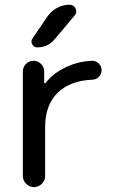

<svg xmlns="http://www.w3.org/2000/svg" viewBox="-20 -800 490 800"><path d="M269.5 -780.3Q287.1 -780.3 294.9 -764.6Q297.9 -757.8 297.9 -752Q297.9 -743.2 291 -735.4L208 -636.7Q179.7 -602.5 134.8 -602.5Q121.1 -602.5 114.3 -615.2Q107.4 -627.9 115.2 -639.6L177.7 -731.4Q193.4 -753.9 217.8 -767.1Q242.2 -780.3 269.5 -780.3ZM75.2 -502Q75.2 -520.5 88.4 -533.7Q101.6 -546.9 119.6 -546.9Q137.7 -546.9 150.9 -533.7Q164.1 -520.5 164.1 -502V-456.1Q164.1 -454.1 166 -453.1Q168 -452.1 169.9 -454.1Q198.2 -491.2 244.1 -514.6Q297.9 -543.9 364.3 -546.9Q379.9 -546.9 391.6 -535.2Q403.3 -523.4 403.3 -507.8Q403.3 -491.2 391.6 -479.5Q379.9 -467.8 363.3 -467.8Q274.4 -463.9 222.7 -416Q168 -364.3 168 -270.5V-66.4Q168 -47.9 154.3 -34.2Q140.6 -20.5 121.6 -20.5Q102.5 -20.5 88.9 -34.2Q75.2 -47.9 75.2 -66.4Z"/></svg>

Font: Gen Jyuu GothicX Regular
Style: Regular
Weight: 400
Designer: [Source Han Sans]
Ryoko NISHIZUKA  (kana & ideographs); Paul D. Hunt (Latin, Greek & Cyrillic); Wenlong ZHANG  (bopomofo
Version: Version 1.002.20150607